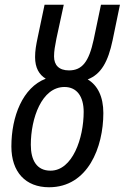

<svg xmlns="http://www.w3.org/2000/svg" viewBox="-20 -780 526 810"><path d="M187 10C351 10 416 -159 416 -303C416 -372 392 -420 350 -445C407 -467 436 -520 455 -610L486 -760H406L375 -612C355 -520 327 -483 271 -483C229 -483 208 -505 208 -542C208 -565 212 -586 218 -617L249 -760H168L139 -622C132 -589 128 -566 128 -539C128 -494 145 -465 173 -448C76 -411 28 -289 28 -162C28 -54 88 10 187 10ZM193 -60C135 -60 110 -104 110 -169C110 -281 156 -413 252 -413C305 -413 333 -372 333 -308C333 -197 286 -60 193 -60Z"/></svg>

Font: Noto Sans Condensed
Style: Italic
Weight: 400
Width: 3
Italic angle: -12°
Designer: Monotype Design Team
Foundry: Monotype Imaging Inc.
Version: Version 2.013